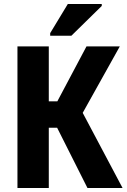

<svg xmlns="http://www.w3.org/2000/svg" viewBox="-20 -948 638 968"><path d="M68 0V-714H226V-437H269L416 -714H584L397 -379L598 0H421L268 -304H226V0ZM233 -768V-781L322 -928H493V-918L340 -768Z"/></svg>

Font: Noto Sans Condensed ExtraBold
Style: Regular
Weight: 800
Width: 3
Designer: Monotype Design Team
Foundry: Monotype Imaging Inc.
Version: Version 2.013; ttfautohint (v1.8.4.7-5d5b)